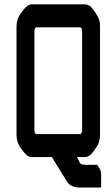

<svg xmlns="http://www.w3.org/2000/svg" viewBox="-20 -720 513 880"><path d="M127.9 -700.2H366.2Q390.6 -700.2 406.2 -677.7L420.9 -656.2Q438.5 -630.9 438.5 -602.5V-100.6Q438.5 -69.3 422.9 -46.9L406.2 -23.4Q389.6 0 368.2 0H333L345.7 25.4Q350.6 35.2 368.2 35.2H424.8Q434.6 47.9 439 57.1Q443.4 66.4 443.4 78.1V139.6H348.6Q303.7 139.6 287.1 112.3L217.8 0H127Q105.5 0 87.9 -24.4L74.2 -43Q55.7 -68.4 55.7 -101.6V-598.6Q55.7 -632.8 74.2 -657.2L88.9 -676.8Q106.4 -700.2 127.9 -700.2ZM356.4 -126V-574.2Q356.4 -594.7 346.7 -594.7H147.5Q137.7 -594.7 137.7 -574.2V-126Q137.7 -105.5 147.5 -105.5H346.7Q356.4 -105.5 356.4 -126Z"/></svg>

Font: Vancouver Drive
Style: Bold
Weight: 700
Designer: Valery Zaveryaev
Foundry: Cyreal (www.cyreal.org)
Version: Version 1.01